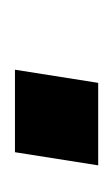

<svg xmlns="http://www.w3.org/2000/svg" viewBox="34 -188 154 263"><g transform="rotate(-90 111.5 -57.0)"><path d="M16 0 34 -114H147L129 0Z"/></g></svg>

Font: Nunito Sans 10pt Condensed SemiBold
Style: Italic
Weight: 600
Width: 3
Italic angle: -9°
Designer: Vernon Adams
Foundry: Vernon Adams
Version: Version 3.101;gftools[0.9.27]